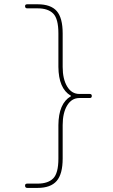

<svg xmlns="http://www.w3.org/2000/svg" viewBox="-20 -790 540 920"><path d="M318.4 -328.1Q320.3 -328.1 320.3 -330.1Q320.3 -332 318.4 -332Q260.7 -366.2 259.8 -469.7V-629.9Q259.8 -700.2 234.9 -725.1Q210 -750 160.2 -750H110.4Q100.6 -750 100.1 -759.8Q99.6 -769.5 110.4 -769.5H160.2Q223.6 -769.5 252 -736.8Q280.3 -704.1 280.3 -629.9V-469.7Q280.3 -411.1 301.8 -375.5Q323.2 -339.8 360.4 -339.8H410.2Q419.9 -339.8 419.9 -330.1Q419.9 -320.3 410.2 -320.3H360.4Q323.2 -320.3 301.8 -284.7Q280.3 -249 280.3 -190.4V-30.3Q280.3 43.9 251.5 77.1Q222.7 110.4 160.2 110.4H110.4Q100.6 110.4 100.1 100.1Q99.6 89.8 110.4 89.8H160.2Q210 89.8 234.9 64.9Q259.8 40 259.8 -30.3V-190.4Q260.7 -293.9 318.4 -328.1Z"/></svg>

Font: Rounded Mgen+ 1m thin
Style: Regular
Weight: 100
Designer: [Source Han Sans]
Ryoko NISHIZUKA  (kana & ideographs); Paul D. Hunt (Latin, Greek & Cyrillic); Wenlong ZHANG  (bopomofo
Version: Version 1.059.20150602